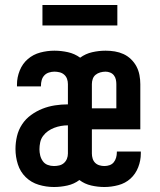

<svg xmlns="http://www.w3.org/2000/svg" viewBox="-20 -741 640 769"><path d="M196 8Q165 8 135 -1Q105 -10 83 -31.5Q61 -53 51.5 -83Q42 -113 42 -144Q42 -170 48 -195.5Q54 -221 68.5 -243Q83 -265 104.5 -280.5Q126 -296 150 -305.5Q174 -315 200 -319Q226 -323 252 -323V-404Q252 -415 248.5 -425Q245 -435 237 -442Q229 -449 218.5 -451.5Q208 -454 198 -454Q187 -454 176 -450.5Q165 -447 157.5 -439Q150 -431 147 -420Q144 -409 144 -398Q144 -397 144 -396.5Q144 -396 144 -395H48Q48 -397 48 -399Q48 -401 48 -403Q48 -431 59 -458.5Q70 -486 91.5 -504.5Q113 -523 141 -530.5Q169 -538 198 -538Q225 -538 252 -532Q279 -526 301 -510Q323 -526 349.5 -532Q376 -538 403 -538Q422 -538 440 -535Q458 -532 474.5 -524.5Q491 -517 504.5 -504Q518 -491 526.5 -475Q535 -459 538.5 -440.5Q542 -422 542 -404V-223H348V-126Q348 -116 351 -106Q354 -96 361 -89Q368 -82 378 -79Q388 -76 398 -76Q409 -76 419 -79.5Q429 -83 435.5 -91Q442 -99 445 -109.5Q448 -120 448 -131Q448 -131 448 -132Q448 -133 448 -134H544Q544 -132 544 -130Q544 -128 544 -126Q544 -98 533.5 -71Q523 -44 502.5 -25.5Q482 -7 454 0.5Q426 8 398 8Q372 8 345.5 2Q319 -4 298 -20Q277 -4 250 2Q223 8 196 8ZM446 -307V-404Q446 -413 444 -422.5Q442 -432 436 -439.5Q430 -447 421 -450.5Q412 -454 403 -454Q392 -454 381.5 -451Q371 -448 363 -441.5Q355 -435 351.5 -425Q348 -415 348 -404V-307ZM196 -76Q207 -76 217.5 -78.5Q228 -81 236 -88Q244 -95 248 -105Q252 -115 252 -126V-239Q238 -239 224 -236.5Q210 -234 197 -229Q184 -224 172.5 -216Q161 -208 152.5 -196.5Q144 -185 141 -171Q138 -157 138 -143Q138 -131 141 -118.5Q144 -106 151.5 -95.5Q159 -85 171 -80.5Q183 -76 196 -76ZM150 -639V-721H450V-639Z"/></svg>

Font: Iosevka Slab Medium Extended
Style: Regular
Weight: 500
Width: 7
Monospace: yes
Designer: Belleve Invis
Foundry: Belleve Invis
Version: Version 11.1.1; ttfautohint (v1.8.3)